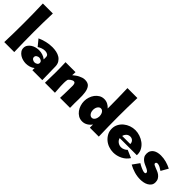

<svg xmlns="http://www.w3.org/2000/svg" viewBox="114 -1581 2473 2473"><g transform="rotate(45 1350.5 -344.5)"><path d="M206 -703Q200 -532 200 -362Q200 -181 206 0H24Q30 -175 30 -350Q30 -527 24 -703Z M484 -178Q465 -178 447.5 -166.5Q430 -155 430 -134Q430 -113 447.5 -101.5Q465 -90 484 -90Q503 -90 520.5 -101.5Q538 -113 538 -134Q538 -155 520.5 -166.5Q503 -178 484 -178ZM536 0 537 -40Q511 -19 479 -9.5Q447 0 415 0Q389 0 360 -7.5Q331 -15 307 -30.5Q283 -46 267 -69Q251 -92 251 -122Q251 -152 267 -175Q283 -198 307 -213.5Q331 -229 360 -236.5Q389 -244 415 -244Q449 -244 482 -233.5Q515 -223 541 -201V-243Q541 -270 521 -281.5Q501 -293 477 -293Q449 -293 422.5 -283.5Q396 -274 373 -259L302 -346Q351 -368 403.5 -380.5Q456 -393 510 -393Q547 -393 583 -385.5Q619 -378 647 -360.5Q675 -343 693 -314Q711 -285 712 -243L717 0Z M1040 0Q1042 -57 1043.5 -113.5Q1045 -170 1045 -227Q1045 -243 1039 -260Q1033 -277 1013 -277Q1005 -277 993.5 -272Q982 -267 971.5 -259.5Q961 -252 952.5 -243Q944 -234 943 -225Q939 -202 938.5 -173Q938 -144 939.5 -113.5Q941 -83 943.5 -53.5Q946 -24 947 0H765Q768 -94 768.5 -187.5Q769 -281 765 -375H947L944 -317Q960 -330 978.5 -344Q997 -358 1017.5 -368.5Q1038 -379 1059.5 -386Q1081 -393 1103 -393Q1159 -393 1184 -362.5Q1209 -332 1217 -278.5Q1225 -225 1222.5 -153.5Q1220 -82 1222 0Z M1746 -703Q1740 -532 1740 -362Q1740 -181 1746 0H1583V-58Q1561 -26 1527.5 -6Q1494 14 1455 14Q1415 14 1384 -4.5Q1353 -23 1331.5 -52.5Q1310 -82 1299 -118Q1288 -154 1288 -190Q1288 -226 1299.5 -262Q1311 -298 1332.5 -327Q1354 -356 1385 -374.5Q1416 -393 1455 -393Q1489 -393 1519 -377.5Q1549 -362 1571 -337Q1571 -520 1565 -703ZM1509 -277Q1494 -277 1482.5 -268.5Q1471 -260 1463.5 -247Q1456 -234 1452.5 -219.5Q1449 -205 1449 -192Q1449 -179 1452.5 -164Q1456 -149 1463.5 -136.5Q1471 -124 1482.5 -115.5Q1494 -107 1509 -107Q1524 -107 1535.5 -115.5Q1547 -124 1554 -137Q1561 -150 1564.5 -165Q1568 -180 1568 -192Q1568 -204 1564.5 -219Q1561 -234 1554 -247Q1547 -260 1535.5 -268.5Q1524 -277 1509 -277Z M1950 -177Q1953 -161 1962.5 -147.5Q1972 -134 1985 -124.5Q1998 -115 2013.5 -110Q2029 -105 2045 -105Q2068 -105 2091 -115.5Q2114 -126 2130 -143L2235 -98Q2201 -44 2142.5 -15Q2084 14 2021 14Q1978 14 1936.5 -0.5Q1895 -15 1863 -42Q1831 -69 1811 -106.5Q1791 -144 1791 -190Q1791 -236 1811 -273.5Q1831 -311 1863.5 -337.5Q1896 -364 1937 -378.5Q1978 -393 2021 -393Q2063 -393 2106 -378.5Q2149 -364 2183.5 -338Q2218 -312 2240 -274Q2262 -236 2262 -190L2261 -177ZM2100 -219V-221Q2100 -250 2081 -269Q2062 -288 2033 -288Q2002 -288 1981 -268Q1960 -248 1953 -219Z M2500 -268Q2500 -257 2513.5 -249.5Q2527 -242 2546.5 -234.5Q2566 -227 2589.5 -217.5Q2613 -208 2632.5 -193Q2652 -178 2665.5 -155.5Q2679 -133 2679 -100Q2679 -67 2663 -45.5Q2647 -24 2622.5 -10.5Q2598 3 2569 8.5Q2540 14 2513 14Q2457 14 2402.5 -2Q2348 -18 2300 -45L2366 -137Q2377 -130 2392.5 -121.5Q2408 -113 2425 -105.5Q2442 -98 2458.5 -92.5Q2475 -87 2488 -87Q2497 -87 2503 -91Q2509 -95 2509 -105Q2509 -118 2496 -128Q2483 -138 2464 -147Q2445 -156 2422 -166Q2399 -176 2380 -191Q2361 -206 2348 -227Q2335 -248 2335 -279Q2335 -311 2348 -333.5Q2361 -356 2382 -369.5Q2403 -383 2429.5 -389Q2456 -395 2484 -395Q2534 -395 2582 -382Q2630 -369 2675 -346L2620 -249Q2601 -263 2575 -277Q2549 -291 2526 -291Q2515 -291 2507.5 -285Q2500 -279 2500 -268Z"/></g></svg>

Font: CAT Rhythmus
Style: Regular
Weight: 400
Designer: Peter Wiegel nach alter Vorlage
Foundry: Peter Wiegel
Version: 1.000